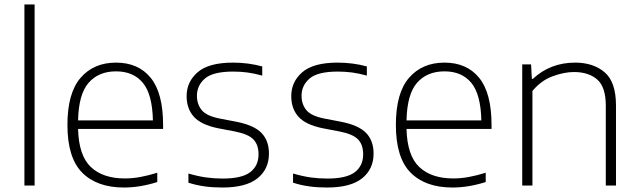

<svg xmlns="http://www.w3.org/2000/svg" viewBox="-20 -828 2851 857"><path d="M89 0V-808H134.5V0Z M533.5 9Q413 9 347 -57.2Q281 -123.5 281 -270.5Q281 -413 339.8 -480.8Q398.5 -548.5 498 -548.5Q597.5 -548.5 652.8 -480.5Q708 -412.5 708 -270V-252.5H328.5Q331.5 -133.5 385.5 -82.5Q439.5 -31.5 537.5 -31.5Q571 -31.5 606.5 -38Q642 -44.5 682 -57V-15.5Q605 9 533.5 9ZM498 -509.5Q420.5 -509.5 375.8 -458.8Q331 -408 328.5 -290.5H662.5Q660 -407.5 617.5 -458.5Q575 -509.5 498 -509.5Z M972.5 9Q930.5 9 893.8 4Q857 -1 821 -12.5V-53.5Q864 -41 900 -36Q936 -31 974 -31Q1059.5 -31 1096.8 -59.5Q1134 -88 1134 -139Q1134 -182 1111 -205.8Q1088 -229.5 1029.5 -241L953.5 -255.5Q877.5 -271 845.2 -307Q813 -343 813 -399Q813 -463 862.5 -505.8Q912 -548.5 1020 -548.5Q1088 -548.5 1150.5 -531.5V-490.5Q1114.5 -500.5 1084.2 -504.5Q1054 -508.5 1020.5 -508.5Q931.5 -508.5 895.2 -477.8Q859 -447 859 -400.5Q859 -363 880.2 -336.8Q901.5 -310.5 960 -299L1035.5 -284.5Q1114 -269 1147.2 -234.5Q1180.5 -200 1180.5 -142.5Q1180.5 -73 1129.2 -32Q1078 9 972.5 9Z M1439.5 9Q1397.5 9 1360.8 4Q1324 -1 1288 -12.5V-53.5Q1331 -41 1367 -36Q1403 -31 1441 -31Q1526.5 -31 1563.8 -59.5Q1601 -88 1601 -139Q1601 -182 1578 -205.8Q1555 -229.5 1496.5 -241L1420.5 -255.5Q1344.5 -271 1312.2 -307Q1280 -343 1280 -399Q1280 -463 1329.5 -505.8Q1379 -548.5 1487 -548.5Q1555 -548.5 1617.5 -531.5V-490.5Q1581.5 -500.5 1551.2 -504.5Q1521 -508.5 1487.5 -508.5Q1398.5 -508.5 1362.2 -477.8Q1326 -447 1326 -400.5Q1326 -363 1347.2 -336.8Q1368.5 -310.5 1427 -299L1502.5 -284.5Q1581 -269 1614.2 -234.5Q1647.5 -200 1647.5 -142.5Q1647.5 -73 1596.2 -32Q1545 9 1439.5 9Z M1999.5 9Q1879 9 1813 -57.2Q1747 -123.5 1747 -270.5Q1747 -413 1805.8 -480.8Q1864.5 -548.5 1964 -548.5Q2063.5 -548.5 2118.8 -480.5Q2174 -412.5 2174 -270V-252.5H1794.5Q1797.5 -133.5 1851.5 -82.5Q1905.5 -31.5 2003.5 -31.5Q2037 -31.5 2072.5 -38Q2108 -44.5 2148 -57V-15.5Q2071 9 1999.5 9ZM1964 -509.5Q1886.5 -509.5 1841.8 -458.8Q1797 -408 1794.5 -290.5H2128.5Q2126 -407.5 2083.5 -458.5Q2041 -509.5 1964 -509.5Z M2311 0V-540.5H2350.5L2354 -476H2358.5Q2436.5 -548.5 2547 -548.5Q2628.5 -548.5 2679 -505.2Q2729.5 -462 2729.5 -357V0H2684V-356.5Q2684 -439.5 2645.8 -473Q2607.5 -506.5 2542 -506.5Q2498 -506.5 2446.5 -487.5Q2395 -468.5 2356.5 -422V0Z"/></svg>

Font: Encode Sans SmExp XLt
Style: Regular
Weight: 200
Width: 6
Designer: Multiple Designers
Foundry: Impallari Type
Version: Version 3.002; ttfautohint (v1.8.3) -l 8 -r 50 -G 200 -x 14 